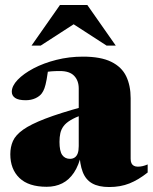

<svg xmlns="http://www.w3.org/2000/svg" viewBox="-20 -738 614 773"><path d="M315 -308.5 311.5 -276Q282 -265 263.8 -254Q245.5 -243 236 -230.2Q226.5 -217.5 223 -202Q219.5 -186.5 219.5 -167Q219.5 -129.5 230.5 -114Q241.5 -98.5 262 -98.5Q272.5 -98.5 280.5 -103.8Q288.5 -109 292.8 -120.2Q297 -131.5 297 -150V-381.5Q297 -413.5 278.5 -432.8Q260 -452 221.5 -452Q202 -452 187 -450.8Q172 -449.5 160 -447L177 -483Q172 -441.5 167.8 -418.2Q163.5 -395 159 -382.8Q154.5 -370.5 148.5 -362.5Q140 -350.5 122.8 -342.5Q105.5 -334.5 83.5 -334.5Q54 -334.5 40.8 -343.8Q27.5 -353 27.5 -368.5Q27.5 -392 51.2 -416.8Q75 -441.5 115.2 -462.8Q155.5 -484 207 -497Q258.5 -510 314 -510Q385.5 -510 427.8 -489.2Q470 -468.5 488 -431Q506 -393.5 506 -342.5V-98.5Q506 -88 509.2 -81Q512.5 -74 519 -70.5Q525.5 -67 535 -67Q544.5 -67 554.2 -69.2Q564 -71.5 574.5 -76V-43.5Q537.5 -14 501.2 0.5Q465 15 419.5 15Q377 15 351 0.2Q325 -14.5 313 -45.8Q301 -77 299.5 -126L308.5 -120.5Q297.5 -72.5 277.8 -43Q258 -13.5 230.5 0.2Q203 14 168 14Q95 14 58.2 -21.5Q21.5 -57 21.5 -117Q21.5 -146.5 32.2 -170.5Q43 -194.5 73.2 -216Q103.5 -237.5 161.8 -260Q220 -282.5 315 -308.5ZM107 -554.5 221.5 -718H331.5L446 -554.5H409L246 -660H307L144 -554.5Z"/></svg>

Font: Newsreader 60pt ExtraBold
Style: Regular
Weight: 800
Designer: Hugues Gentile
Foundry: Production Type
Version: Version 1.003